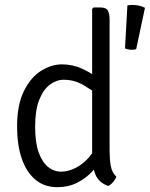

<svg xmlns="http://www.w3.org/2000/svg" viewBox="-20 -766 622 798"><path d="M509.5 -743.5Q514 -744.5 519 -745Q524 -745.5 529.5 -745.5Q560 -745.5 582.5 -733.5L546 -561.5Q542 -560.5 537.2 -559.8Q532.5 -559 529 -559Q521.5 -559 513 -560.8Q504.5 -562.5 499.5 -565ZM435.5 -138.5Q435.5 -106.5 440.2 -77.8Q445 -49 463.5 -31.5Q460 -21 450.5 -9.8Q441 1.5 429.5 7Q390 -7.5 376.5 -41Q363 -74.5 363 -114.5V-729L369 -735H396Q421 -735 428.2 -722.2Q435.5 -709.5 435.5 -684.5ZM51 -239.5Q51 -330.5 79.5 -387.8Q108 -445 151 -471.8Q194 -498.5 237.5 -498.5Q283 -498.5 323 -479.8Q363 -461 399 -433L395 -367Q366 -389 327.8 -411.8Q289.5 -434.5 245 -434.5Q215 -434.5 187.8 -414.5Q160.5 -394.5 143.2 -351.5Q126 -308.5 126 -239Q126 -172.5 141.2 -131.2Q156.5 -90 181 -71.2Q205.5 -52.5 233 -52.5Q263.5 -52.5 294.5 -68.2Q325.5 -84 350.8 -113.2Q376 -142.5 388.5 -183L402 -113Q390 -83 364 -54.2Q338 -25.5 301.2 -6.8Q264.5 12 218.5 12Q164 12 126.5 -19.8Q89 -51.5 70 -108.2Q51 -165 51 -239.5Z"/></svg>

Font: Signika Light Light
Style: Regular
Weight: 300
Version: Version 2.001